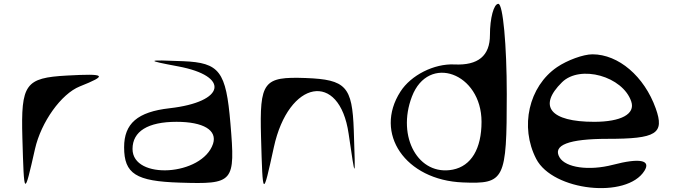

<svg xmlns="http://www.w3.org/2000/svg" viewBox="-20 -955 3525 1004"><path d="M97 -234C106 75 106 76 163 -176C195 -317 300 -464 397 -503C545 -562 534 -571 331 -560C112 -548 89 -516 97 -234Z M629 -185C629 -46 691 -7 920 0C1203 9 1211 0 1185 -309C1162 -583 1128 -627 938 -635C744 -643 740 -640 911 -608C1185 -557 1158 -422 867 -389C699 -370 629 -309 629 -185ZM673 -176C673 -268 753 -318 903 -318C1044 -318 1117 -274 1094 -203C1038 -35 673 -12 673 -176Z M1345 -238C1354 80 1354 80 1412 -185C1489 -538 1755 -586 1803 -256C1839 -9 1839 -9 1830 -274C1822 -503 1789 -539 1579 -547C1357 -555 1337 -529 1345 -238Z M2074 -476C1933 -257 2100 -13 2400 -1C2619 8 2630 -13 2630 -463C2630 -719 2610 -935 2586 -935C2562 -935 2542 -860 2542 -772C2542 -663 2480 -612 2356 -618C2250 -623 2129 -562 2074 -476ZM2134 -450C2220 -675 2498 -574 2498 -318C2498 -177 2444 -87 2348 -68C2169 -33 2053 -238 2134 -450Z M2784 -124C2871 44 3258 86 3350 -62C3385 -118 3325 -130 3184 -93C3060 -61 2938 -78 2906 -132C2868 -196 2954 -229 3157 -229C3413 -229 3456 -256 3409 -388C3349 -556 3214 -671 3078 -671C3030 -671 2946 -640 2893 -604C2745 -503 2697 -292 2784 -124ZM2919 -525C3014 -618 3237 -556 3281 -424C3303 -359 3228 -318 3087 -318C2858 -318 2791 -399 2919 -525Z"/></svg>

Font: Venom Sans
Style: Regular
Weight: 400
Version: Version 1.001